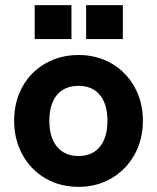

<svg xmlns="http://www.w3.org/2000/svg" viewBox="-20 -717 611 747"><path d="M35 -247Q35 -321 67 -379Q99 -437 156.5 -470Q214 -503 286 -503Q357 -503 414 -470Q471 -437 503.5 -378.5Q536 -320 536 -247Q536 -174 503.5 -115.5Q471 -57 414 -23.5Q357 10 286 10Q214 10 157 -23Q100 -56 67.5 -115Q35 -174 35 -247ZM398 -247Q398 -312 368.5 -347.5Q339 -383 286 -383Q231 -383 201.5 -347.5Q172 -312 172 -247Q172 -182 202 -146Q232 -110 286 -110Q339 -110 368.5 -146Q398 -182 398 -247ZM315 -697H458V-565H315ZM115 -697H258V-565H115Z"/></svg>

Font: Hanken Grotesk ExtraBold
Style: Regular
Weight: 800
Designer: Alfredo Marco Pradil
Foundry: Hanken Design Co.
Version: Version 3.014